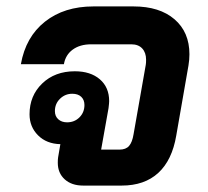

<svg xmlns="http://www.w3.org/2000/svg" viewBox="-20 -578 647 598"><path d="M570 -409Q570 -392 567 -374L529 -156Q516 -79 473 -39.5Q430 0 359 0H239Q203 0 181.5 -19.5Q160 -39 160 -71Q160 -82 161 -88L168 -129Q125 -130 98.5 -156.5Q72 -183 72 -222Q72 -280 111.5 -318Q151 -356 213 -356Q262 -356 291 -331Q320 -306 320 -263Q320 -257 318 -241L295 -112H352Q372 -112 382 -123.5Q392 -135 396 -160L434 -376Q435 -381 435 -392Q435 -414 423 -427Q411 -440 389 -440H264Q229 -440 206.5 -423.5Q184 -407 179 -378H45Q60 -463 120 -510.5Q180 -558 271 -558H396Q477 -558 523.5 -518Q570 -478 570 -409ZM189 -197Q212 -197 227.5 -212.5Q243 -228 243 -251Q243 -267 233 -276.5Q223 -286 205 -286Q183 -286 167 -270.5Q151 -255 151 -232Q151 -216 161.5 -206.5Q172 -197 189 -197Z"/></svg>

Font: Bai Jamjuree
Style: Bold Italic
Weight: 700
Italic angle: -10°
Designer: Katatrad Aksorn Co.,Ltd.
Foundry: Cadson Demak Co.,Ltd.
Version: Version 1.000; ttfautohint (v1.6)